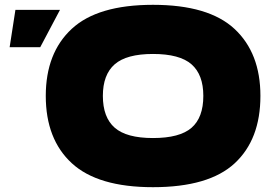

<svg xmlns="http://www.w3.org/2000/svg" viewBox="-20 -767 1141 797"><path d="M170 -369Q170 -547 277.5 -647Q385 -747 615 -747Q846 -747 953.5 -647Q1061 -547 1061 -369Q1061 -188 954 -89Q847 10 615 10Q386 10 278 -89.5Q170 -189 170 -369ZM824 -369Q824 -457 775 -500Q726 -543 615 -543Q505 -543 456 -500Q407 -457 407 -369Q407 -280 456 -237Q505 -194 615 -194Q726 -194 775 -236.5Q824 -279 824 -369ZM147 -571H20L44 -726H229Z"/></svg>

Font: Mantou Sans
Style: Regular
Weight: 400
Designer: Mant0u / artakana
Foundry: Mant0u / artakana
Version: Version 1.001;October 22, 2023;FontCreator 14.0.0.2901 64-bi